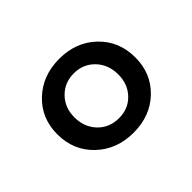

<svg xmlns="http://www.w3.org/2000/svg" viewBox="-73 -775 494 494"><g transform="rotate(-45 174.5 -528.0)"><path d="M34 -529Q34 -587 74 -625Q114 -663 175 -663Q236 -663 276 -624.5Q316 -586 316 -527Q316 -469 276.5 -431Q237 -393 176 -393Q115 -393 74.5 -431.5Q34 -470 34 -529ZM176 -446Q210 -446 232 -469Q254 -492 254 -527Q254 -563 231.5 -586.5Q209 -610 175 -610Q141 -610 118.5 -587Q96 -564 96 -529Q96 -493 118.5 -469.5Q141 -446 176 -446Z"/></g></svg>

Font: EauTestInfant Medium
Style: Italic
Weight: 500
Italic angle: -12°
Designer: Christian Thalmann (Catharsis Fonts)
Version: Version 0.001;PS 000.001;hotconv 1.0.88;makeotf.lib2.5.64775